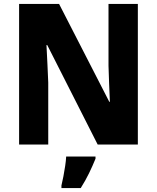

<svg xmlns="http://www.w3.org/2000/svg" viewBox="-20 -734 796 975"><path d="M680 0H476L220 -505H216Q219 -454 221 -405.5Q223 -357 225 -315V0H77V-714H280L535 -217H538Q536 -267 534 -313Q532 -359 531 -400V-714H680ZM465 72Q450 109 432 146Q414 183 390 221H292V208Q297 188 302 161.5Q307 135 311 108.5Q315 82 316 61H465Z"/></svg>

Font: Noto Sans Tamil SemiCondensed ExtraBold
Style: Regular
Weight: 800
Width: 4
Designer: Jelle Bosma - Monotype Design Team
Foundry: Monotype Imaging Inc.
Version: Version 2.004; ttfautohint (v1.8.4.7-5d5b)